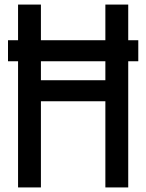

<svg xmlns="http://www.w3.org/2000/svg" viewBox="-20 -820 640 840"><path d="M15 -552V-644H585V-552ZM441 0V-800H541V0ZM59 0V-800H159V0ZM88 -377V-469H512V-377Z"/></svg>

Font: Victor Mono Thin
Style: Regular
Weight: 100
Monospace: yes
Designer: Rune Bjørnerås
Version: Version 1.561;gftools[0.9.30]